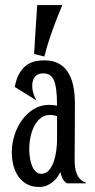

<svg xmlns="http://www.w3.org/2000/svg" viewBox="-20 -722 373 756"><path d="M121.1 -328.1 38.1 -379.4Q44.4 -414.1 57.4 -434.8Q70.3 -455.6 86.2 -466.6Q102.1 -477.5 119.9 -481Q137.7 -484.4 154.8 -484.4Q215.3 -484.4 245.4 -440.9Q275.4 -397.5 274.9 -312.5Q274.9 -268.1 274.7 -235.6Q274.4 -203.1 274.4 -180.2Q274.4 -157.2 274.2 -142.3Q273.9 -127.4 273.9 -117.9Q273.9 -108.4 273.9 -102.5Q273.9 -96.7 273.9 -91.8Q273.9 -79.6 275.4 -65.9Q276.9 -52.2 281.5 -39.8Q286.1 -27.3 295.2 -17.3Q304.2 -7.3 319.3 -2.4V0H243.7Q232.4 -6.8 226.6 -18.6Q220.7 -30.3 217.8 -44.4Q214.8 -38.6 208.5 -28.6Q202.1 -18.6 191.9 -9Q181.6 0.5 167.2 7.3Q152.8 14.2 133.8 14.2Q106 14.2 85.7 2.9Q65.4 -8.3 52.2 -27.3Q39.1 -46.4 32.7 -71Q26.4 -95.7 26.4 -122.1Q26.4 -155.8 36.9 -189.2Q47.4 -222.7 66.7 -249.3Q85.9 -275.9 112.8 -292.5Q139.6 -309.1 172.9 -309.1Q189.5 -309.1 204.6 -305.7Q204.6 -344.7 201.2 -369.6Q197.8 -394.5 190.9 -408.7Q184.1 -422.9 173.6 -428Q163.1 -433.1 149.4 -433.1Q137.7 -433.1 129.6 -429.2Q121.6 -425.3 116.5 -418.5Q111.3 -411.6 109.1 -402.6Q106.9 -393.6 106.9 -383.3Q106.9 -369.6 111.1 -355.5Q115.2 -341.3 122.1 -329.6ZM142.1 -37.6Q160.6 -37.6 172.6 -51.5Q184.6 -65.4 191.7 -85.9Q198.7 -106.4 201.7 -129.6Q204.6 -152.8 204.6 -171.4V-264.6Q190.4 -269.5 176.3 -269.5Q156.7 -269.5 141.6 -258.1Q126.5 -246.6 116.2 -228Q106 -209.5 100.6 -185.1Q95.2 -160.6 95.2 -135.3Q95.2 -115.7 98.1 -98.1Q101.1 -80.6 106.9 -67.1Q112.8 -53.7 121.6 -45.7Q130.4 -37.6 142.1 -37.6ZM114.3 -509.3Q116.7 -546.9 118.7 -581.5Q120.6 -616.2 122.6 -643.1Q124.5 -674.3 126.5 -702.1H225.6Q211.4 -668.9 198.2 -634.3Q192.4 -619.6 186.5 -602.8Q180.7 -585.9 174.8 -568.6Q168.9 -551.3 163.8 -533.7Q158.7 -516.1 154.8 -499.5Z"/></svg>

Font: Smythe
Style: Regular
Weight: 400
Version: Version 1.000